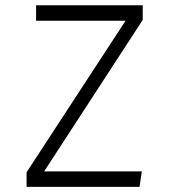

<svg xmlns="http://www.w3.org/2000/svg" viewBox="-20 -725 655 745"><path d="M533.8 -647.7 151.3 -60H530.3L521.5 0H83.1V-56.4L467.2 -644.6H120V-704.6H533.8Z"/></svg>

Font: Fira Code Fixed Light
Style: Regular
Weight: 300
Monospace: yes
Designer: Carrois Corporate, Edenspiekermann AG, Nikita Prokopov
Foundry: Carrois Corporate, Edenspiekermann AG, Nikita Prokopov
Version: Version 5.002